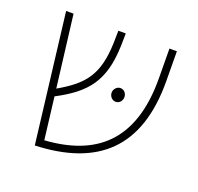

<svg xmlns="http://www.w3.org/2000/svg" viewBox="-103 -656 803 777"><g transform="rotate(20 299.0 -267.5)"><path d="M533 -417 532 -545H500L501 -417C503 -144 364 -37 151 -23L129 -204C252 -269 307 -334 312 -487L313 -542H281L280 -487C275 -350 231 -297 125 -236L87 -545H55L122 10C388 0 535 -129 533 -417ZM369 -268C385 -268 396 -282 396 -298C396 -313 385 -327 369 -327C353 -327 341 -312 341 -298C341 -282 353 -268 369 -268Z"/></g></svg>

Font: Assistant ExtraLight
Style: Regular
Weight: 275
Designer: Hebrew By Ben Nathan, Latin by Paul Hunt
Version: Version 2.001;PS 002.001;hotconv 1.0.88;makeotf.lib2.5.64775